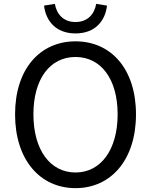

<svg xmlns="http://www.w3.org/2000/svg" viewBox="-20 -961 782 994"><path d="M371 13C555 13 684 -134 684 -369C684 -604 555 -747 371 -747C187 -747 58 -604 58 -369C58 -134 187 13 371 13ZM371 -68C239 -68 153 -186 153 -369C153 -553 239 -666 371 -666C502 -666 589 -553 589 -369C589 -186 502 -68 371 -68ZM371 -788C474 -788 525 -854 534 -932L478 -941C469 -889 435 -847 371 -847C307 -847 273 -889 264 -941L208 -932C217 -854 268 -788 371 -788Z"/></svg>

Font: Noto Sans CJK KR Regular
Style: Regular
Weight: 400
Designer: Ryoko NISHIZUKA (kana & ideographs); Paul D. Hunt (Latin, Greek & Cyrillic); Wenlong ZHANG (bopomofo); Sandoll Communica
Foundry: Adobe Systems Incorporated
Version: Version 1.004;PS 1.004;hotconv 1.0.82;makeotf.lib2.5.63406